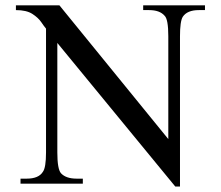

<svg xmlns="http://www.w3.org/2000/svg" viewBox="-20 -682 820 713"><path d="M741.2 -644.5H718.3Q675.3 -644.5 658.7 -619.6Q648.4 -603 648.4 -547.4V10.7H630.9L192.9 -522.5V-115.7Q192.9 -54.2 206.5 -38.6Q225.1 -18.6 264.6 -18.6H287.6V0H56.2V-18.6H79.1Q123.5 -18.6 139.2 -43.9Q150.9 -59.6 150.9 -115.7V-575.7Q144.5 -583 133.3 -599.6Q122.1 -616.2 100.1 -630.4Q78.1 -644.5 39.1 -644.5V-662.1H200.7L605 -165.5V-547.4Q605 -610.4 591.3 -623.5Q573.2 -644.5 533.7 -644.5H511.7V-662.1H741.2Z"/></svg>

Font: BabelStone Englisc
Style: Regular
Weight: 400
Designer: Andrew West
Foundry: BabelStone
Version: Version 1.000 June 24, 2023